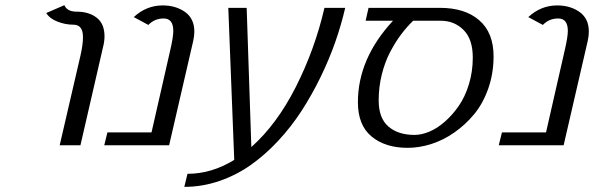

<svg xmlns="http://www.w3.org/2000/svg" viewBox="-20 -560 2290 740"><path d="M263.2 -464.8Q231.9 -464.8 201.7 -476.6Q171.4 -488.3 158.2 -509.8L228 -540Q238.8 -515.1 274.9 -515.1Q322.8 -515.1 352.8 -491.7Q382.8 -468.3 382.8 -419.9Q382.8 -400.4 377 -377.9L290 0H210L290 -345.2Q299.8 -387.7 299.8 -417Q299.8 -464.8 263.2 -464.8Z M631.8 0H381.8L394 -49.8H564L636.7 -369.1Q647.9 -418 647.9 -440.9Q647.9 -488.8 610.8 -488.8Q575.7 -488.8 551.8 -463.9L495.6 -494.1Q543.9 -539.1 606.9 -539.1Q657.7 -539.1 693.4 -513.7Q729 -488.3 729 -438Q729 -421.9 724.6 -401.9Z M690.4 160.2 702.6 109.9Q795.9 109.9 882.8 56.2L859.9 -529.8H930.7L948.7 6.8Q1047.4 -81.1 1120.6 -225.8Q1193.8 -370.6 1230.5 -529.8H1310.5Q1295.4 -464.4 1272 -397.5Q1248.5 -330.6 1215.3 -262.5Q1182.1 -194.3 1142.3 -132.8Q1102.5 -71.3 1052.2 -17.3Q1002 36.6 946.8 75.7Q891.6 114.7 825.7 137.5Q759.8 160.2 690.4 160.2Z M1400.4 -529.8H1675.3Q1772 -529.8 1827.1 -481.9Q1882.3 -434.1 1882.3 -342.8Q1882.3 -277.3 1862.1 -219.5Q1841.8 -161.6 1808.1 -120.6Q1774.4 -79.6 1731.4 -49.6Q1688.5 -19.5 1642.1 -4.9Q1595.7 9.8 1551.3 9.8Q1464.8 9.8 1412.1 -33.9Q1359.4 -77.6 1359.4 -166Q1359.4 -334 1494.6 -480H1389.2ZM1572.3 -480Q1547.9 -456.5 1525.9 -427.2Q1503.9 -397.9 1483.6 -359.4Q1463.4 -320.8 1451.4 -272.5Q1439.5 -224.1 1439.5 -172.9Q1439.5 -104.5 1477.1 -72.3Q1514.6 -40 1577.6 -40Q1604.5 -40 1635 -52.7Q1665.5 -65.4 1695.1 -91.6Q1724.6 -117.7 1748.5 -152.3Q1772.5 -187 1787.4 -235.6Q1802.2 -284.2 1802.2 -337.9Q1802.2 -409.2 1766.6 -444.6Q1731 -480 1679.2 -480Z M2152.3 0H1902.3L1914.6 -49.8H2084.5L2157.2 -369.1Q2168.5 -418 2168.5 -440.9Q2168.5 -488.8 2131.3 -488.8Q2096.2 -488.8 2072.3 -463.9L2016.1 -494.1Q2064.5 -539.1 2127.4 -539.1Q2178.2 -539.1 2213.9 -513.7Q2249.5 -488.3 2249.5 -438Q2249.5 -421.9 2245.1 -401.9Z"/></svg>

Font: Pfennig
Style: Italic
Weight: 500
Italic angle: -13°
Version: Version 20120410 ; ttfautohint (v0.8)